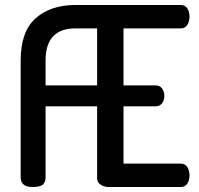

<svg xmlns="http://www.w3.org/2000/svg" viewBox="-20 -751 801 771"><path d="M476 -637V-408H605Q622 -408 631 -395.5Q640 -383 640 -365Q640 -349 631 -336.5Q622 -324 605 -324H476V-94H706Q723 -94 732 -80.5Q741 -67 741 -46Q741 -27 732 -13.5Q723 0 706 0H417Q398 0 384 -9.5Q370 -19 370 -35V-324H163V-40Q163 -20 152.5 -10Q142 0 110 0Q63 0 63 -40V-508Q63 -624 123 -677.5Q183 -731 283 -731H706Q723 -731 732 -717.5Q741 -704 741 -685Q741 -664 732 -650.5Q723 -637 706 -637ZM163 -508V-408H370V-637H283Q163 -637 163 -508Z"/></svg>

Font: AkaAcidDosis
Style: SemiBold
Weight: 600
Designer: Edgar Tolentino, Pablo Impallari, Igino Marini, Cyberella
Foundry: Edgar Tolentino, Pablo Impallari, Igino Marini, Cyberella
Version: Version 1.007